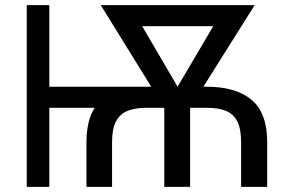

<svg xmlns="http://www.w3.org/2000/svg" viewBox="-20 -727 1175 747"><path d="M84 -707H171.9V-389.6H564.5V-307.6H171.9V0H84ZM550.8 -389.6H783.2Q898.4 -389.6 959 -338.4Q1019.5 -287.1 1019.5 -174.8V0H918V-174.8Q918 -225.6 903.3 -254.4Q888.7 -283.2 859.9 -295.4Q831.1 -307.6 783.2 -307.6H550.8Q504.9 -307.6 475.6 -295.4Q446.3 -283.2 431.2 -254.4Q416 -225.6 416 -174.8V0H316.4V-174.8Q316.4 -288.1 376 -338.9Q435.5 -389.6 550.8 -389.6ZM619.1 -307.6 372.1 -707H970.7L719.7 -307.6V0H619.1ZM670.9 -389.6 809.6 -625H533.2Z"/></svg>

Font: WEMIX Pretendard Variable
Style: Regular
Weight: 400
Designer: Base glyphs from Inter by Rasmus Andersson; Hangeul glyphs from Noto Sans CJK(Source Han Sans) by Jang Soo-young and Kan
Foundry: Kil Hyung-jin
Version: Version 1.000;Glyphs 3.2 (3208)